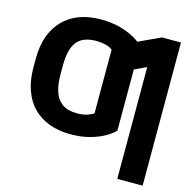

<svg xmlns="http://www.w3.org/2000/svg" viewBox="-130 -869 1218 1207"><g transform="rotate(15 479.0 -266.0)"><path d="M493.2 -451.2H660.2V-88.9Q638.7 -65.4 600.1 -43.5Q557.1 -19 504.4 -5.4Q449.7 9.8 379.9 9.8Q301.3 9.8 239.7 -13.7Q177.2 -37.6 134.8 -81.5Q93.3 -123.5 69.8 -190.4Q47.4 -253.4 47.4 -335.4V-380.9L223.1 -382.3V-335.4Q223.1 -271.5 238.3 -226.1Q253.9 -178.7 289.6 -153.3Q325.2 -127.9 386.2 -127.9Q422.9 -127.9 450.7 -136.7Q479.5 -146 493.2 -157.2ZM660.2 -638.7V-281.7L493.2 -279.3V-570.8Q474.1 -585.9 446.8 -592.3Q417 -599.1 387.7 -599.1Q340.8 -599.1 308.1 -585.4Q275.9 -571.8 257.8 -545.4Q238.8 -518.1 231 -480.5Q223.1 -442.9 223.1 -391.6V-339.4L47.4 -340.3V-391.6Q47.4 -475.1 69.8 -538.1Q92.8 -601.6 135.7 -646.5Q181.2 -692.4 240.7 -714.4Q302.7 -737.3 381.8 -737.3Q448.2 -737.3 505.9 -722.2Q560.5 -707 601.1 -684.1Q640.1 -661.6 660.2 -638.7ZM778.8 -727.1H902.8V204.6H737.8V-522.9L567.4 -442.9V-628.4Z"/></g></svg>

Font: My Font
Style: Regular
Weight: 500
Designer: Rasmus Andersson
Foundry: rsms
Version: Version 0.001